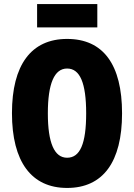

<svg xmlns="http://www.w3.org/2000/svg" viewBox="-20 -917 661 947"><path d="M460 -897H163V-782H460ZM582 -358C582 -599 489 -725 311 -725C134 -725 39 -597 39 -359C39 -119 135 10 311 10C488 10 582 -118 582 -358ZM216 -358C216 -505 248 -579 311 -579C374 -579 405 -509 405 -358C405 -208 375 -139 311 -139C248 -139 216 -212 216 -358Z"/></svg>

Font: Noto Sans Myanmar ExtraCondensed Black
Style: Regular
Weight: 900
Width: 2
Designer: Monotype Design Team
Foundry: Monotype Imaging Inc.
Version: Version 2.107